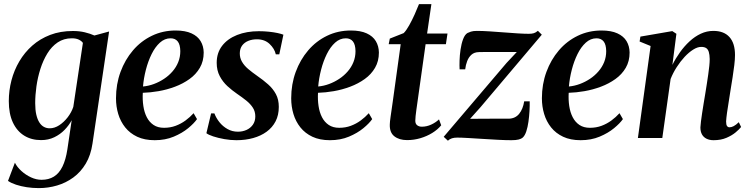

<svg xmlns="http://www.w3.org/2000/svg" viewBox="-20 -690 3750 960"><path d="M442.5 27.5Q434 86 408.8 128.2Q383.5 170.5 346.5 197.5Q309.5 224.5 265.2 237.5Q221 250.5 174 250.5Q142.5 250.5 113.5 246Q84.5 241.5 60.2 233.5Q36 225.5 20 214.5L54.5 123.5Q65.5 145.5 87 165Q108.5 184.5 135 196.8Q161.5 209 188 209Q223.5 209 249.5 193Q275.5 177 292.2 143Q309 109 317 56L338.5 -89Q325 -63.5 303 -40.8Q281 -18 251.5 -3.8Q222 10.5 185.5 10.5Q137 10.5 100.8 -12Q64.5 -34.5 44.2 -78Q24 -121.5 24 -184.5Q24 -237 37.2 -288Q50.5 -339 76.8 -383.5Q103 -428 141.5 -462Q180 -496 230.8 -515.5Q281.5 -535 344.5 -535Q377 -535 404 -528.5Q431 -522 452 -512.5L525.5 -532.5ZM394.5 -475.5Q387.5 -485.5 373.8 -492Q360 -498.5 339 -498.5Q299 -498.5 268.5 -478Q238 -457.5 216.8 -422.8Q195.5 -388 182 -345.5Q168.5 -303 162.2 -258.5Q156 -214 156 -174.5Q156 -140.5 161.5 -116.8Q167 -93 176.8 -77.8Q186.5 -62.5 199.8 -55.5Q213 -48.5 228.5 -48.5Q253 -48.5 276.5 -64Q300 -79.5 318.8 -104Q337.5 -128.5 346.5 -155.5Z M965 -94.5Q950.5 -73.5 920.8 -49Q891 -24.5 848.8 -6.8Q806.5 11 753.5 11Q703 11 666.2 -6.2Q629.5 -23.5 606 -53Q582.5 -82.5 571.2 -120Q560 -157.5 560 -198.5Q560 -269 582.5 -330.2Q605 -391.5 645 -438.2Q685 -485 739.5 -511.2Q794 -537.5 858 -537.5Q906.5 -537.5 937.5 -523.2Q968.5 -509 983.2 -484.2Q998 -459.5 998.5 -427.5Q998.5 -384 979.2 -351Q960 -318 927.5 -294.8Q895 -271.5 855 -256.5Q815 -241.5 773 -234.2Q731 -227 694 -226Q692 -191.5 696.8 -159.8Q701.5 -128 714 -103.8Q726.5 -79.5 747.8 -65.2Q769 -51 800 -51Q831.5 -51 858.2 -61Q885 -71 907.5 -87.5Q930 -104 948 -124ZM833 -498.5Q803.5 -498.5 779.5 -476.8Q755.5 -455 738 -419.5Q720.5 -384 709.5 -341.5Q698.5 -299 695 -257.5Q722.5 -260 749.5 -270Q776.5 -280 800.2 -295.8Q824 -311.5 842.5 -332.8Q861 -354 871.2 -379.5Q881.5 -405 881.5 -434.5Q881 -467.5 868.5 -483Q856 -498.5 833 -498.5Z M1376.5 -418.5H1359Q1352.5 -447 1328 -470.2Q1303.5 -493.5 1264.5 -493.5Q1241 -493.5 1221.8 -485.8Q1202.5 -478 1191 -462.8Q1179.5 -447.5 1179 -424.5Q1178.5 -401 1189.8 -381.5Q1201 -362 1220.8 -345.2Q1240.5 -328.5 1265.5 -311Q1296 -290 1320.5 -268.2Q1345 -246.5 1359.5 -219.5Q1374 -192.5 1374 -155.5Q1374 -114.5 1358 -83.5Q1342 -52.5 1313.2 -31.5Q1284.5 -10.5 1246 0.2Q1207.5 11 1162 11Q1132.5 11 1101.5 5.5Q1070.5 0 1046.2 -8Q1022 -16 1012 -24L1035.5 -123H1052Q1060.5 -100 1077.2 -79Q1094 -58 1117.5 -44.8Q1141 -31.5 1169.5 -31.5Q1192.5 -31.5 1212.2 -40.2Q1232 -49 1244.2 -66.2Q1256.5 -83.5 1256.5 -108Q1256.5 -132.5 1244.5 -151.2Q1232.5 -170 1211.8 -186.8Q1191 -203.5 1164.5 -221.5Q1140.5 -238 1117.2 -259.2Q1094 -280.5 1078.8 -309.2Q1063.5 -338 1063.5 -376Q1063.5 -425.5 1090.5 -460.8Q1117.5 -496 1165.2 -515Q1213 -534 1274.5 -534Q1299 -534 1323.8 -531.5Q1348.5 -529 1368 -524.8Q1387.5 -520.5 1397 -516.5Z M1841 -94.5Q1826.5 -73.5 1796.8 -49Q1767 -24.5 1724.8 -6.8Q1682.5 11 1629.5 11Q1579 11 1542.2 -6.2Q1505.5 -23.5 1482 -53Q1458.5 -82.5 1447.2 -120Q1436 -157.5 1436 -198.5Q1436 -269 1458.5 -330.2Q1481 -391.5 1521 -438.2Q1561 -485 1615.5 -511.2Q1670 -537.5 1734 -537.5Q1782.5 -537.5 1813.5 -523.2Q1844.5 -509 1859.2 -484.2Q1874 -459.5 1874.5 -427.5Q1874.5 -384 1855.2 -351Q1836 -318 1803.5 -294.8Q1771 -271.5 1731 -256.5Q1691 -241.5 1649 -234.2Q1607 -227 1570 -226Q1568 -191.5 1572.8 -159.8Q1577.5 -128 1590 -103.8Q1602.5 -79.5 1623.8 -65.2Q1645 -51 1676 -51Q1707.5 -51 1734.2 -61Q1761 -71 1783.5 -87.5Q1806 -104 1824 -124ZM1709 -498.5Q1679.5 -498.5 1655.5 -476.8Q1631.5 -455 1614 -419.5Q1596.5 -384 1585.5 -341.5Q1574.5 -299 1571 -257.5Q1598.5 -260 1625.5 -270Q1652.5 -280 1676.2 -295.8Q1700 -311.5 1718.5 -332.8Q1737 -354 1747.2 -379.5Q1757.5 -405 1757.5 -434.5Q1757 -467.5 1744.5 -483Q1732 -498.5 1709 -498.5Z M2067.5 -181Q2064 -158 2061.8 -140.5Q2059.5 -123 2058 -110Q2056.5 -97 2056.5 -86.5Q2056.5 -71 2065.8 -63.8Q2075 -56.5 2089 -56.5Q2113 -56.5 2135.5 -66.8Q2158 -77 2175 -93L2186 -63.5Q2168.5 -42 2141.2 -25.2Q2114 -8.5 2081.8 1Q2049.5 10.5 2015.5 10.5Q1976 10.5 1951.8 -8.5Q1927.5 -27.5 1929 -68Q1929 -73.5 1930 -83.2Q1931 -93 1933 -107Q1935 -121 1937.8 -140Q1940.5 -159 1944 -183.5L1983.5 -469H1923.5L1929 -497L1998.5 -524.5Q2011.5 -537.5 2026 -563.5Q2040.5 -589.5 2053.5 -618.5Q2066.5 -647.5 2075 -669.5H2137L2115.5 -522.5H2217.5L2209.5 -469H2108Z M2564 -430Q2551 -430 2531.8 -430Q2512.5 -430 2489.8 -430Q2467 -430 2444.8 -430Q2422.5 -430 2404 -430Q2385.5 -430 2374.5 -429.5Q2351 -429 2337 -416.2Q2323 -403.5 2315.8 -384.2Q2308.5 -365 2306 -343.5H2278Q2277 -360 2277.8 -387Q2278.5 -414 2282.8 -442.8Q2287 -471.5 2295.5 -494.2Q2304 -517 2317.5 -525Q2323 -528 2334.5 -531.8Q2346 -535.5 2364.5 -535.5Q2392 -535.5 2427.5 -533.2Q2463 -531 2500 -528Q2537 -525 2569.8 -523Q2602.5 -521 2624 -521Q2639 -521 2649 -524Q2659 -527 2669.5 -536L2689 -516.5L2382.5 -154L2330.5 -96Q2349.5 -96 2375.2 -96.2Q2401 -96.5 2428.8 -96.5Q2456.5 -96.5 2481.5 -96.5Q2506.5 -96.5 2524 -96.5Q2557 -97.5 2576 -121.2Q2595 -145 2601 -183.5H2628.5Q2629 -162 2627.5 -135Q2626 -108 2622.2 -81.2Q2618.5 -54.5 2611.5 -33.2Q2604.5 -12 2593.5 -2Q2587 4 2573.5 7.5Q2560 11 2537 11Q2508.5 11 2470.5 9Q2432.5 7 2393.2 4.5Q2354 2 2320.2 0Q2286.5 -2 2266 -2Q2251 -2 2239.8 1.5Q2228.5 5 2219.5 13.5L2198.5 -6L2512.5 -375Z M3094.5 -94.5Q3080 -73.5 3050.2 -49Q3020.5 -24.5 2978.2 -6.8Q2936 11 2883 11Q2832.5 11 2795.8 -6.2Q2759 -23.5 2735.5 -53Q2712 -82.5 2700.8 -120Q2689.5 -157.5 2689.5 -198.5Q2689.5 -269 2712 -330.2Q2734.5 -391.5 2774.5 -438.2Q2814.5 -485 2869 -511.2Q2923.5 -537.5 2987.5 -537.5Q3036 -537.5 3067 -523.2Q3098 -509 3112.8 -484.2Q3127.5 -459.5 3128 -427.5Q3128 -384 3108.8 -351Q3089.5 -318 3057 -294.8Q3024.5 -271.5 2984.5 -256.5Q2944.5 -241.5 2902.5 -234.2Q2860.5 -227 2823.5 -226Q2821.5 -191.5 2826.2 -159.8Q2831 -128 2843.5 -103.8Q2856 -79.5 2877.2 -65.2Q2898.5 -51 2929.5 -51Q2961 -51 2987.8 -61Q3014.5 -71 3037 -87.5Q3059.5 -104 3077.5 -124ZM2962.5 -498.5Q2933 -498.5 2909 -476.8Q2885 -455 2867.5 -419.5Q2850 -384 2839 -341.5Q2828 -299 2824.5 -257.5Q2852 -260 2879 -270Q2906 -280 2929.8 -295.8Q2953.5 -311.5 2972 -332.8Q2990.5 -354 3000.8 -379.5Q3011 -405 3011 -434.5Q3010.5 -467.5 2998 -483Q2985.5 -498.5 2962.5 -498.5Z M3342 -365.5Q3358 -398 3379.8 -428.5Q3401.5 -459 3427.8 -483.2Q3454 -507.5 3484 -521.5Q3514 -535.5 3547 -535.5Q3599.5 -535.5 3627.2 -504.8Q3655 -474 3655 -415Q3655 -393.5 3651.5 -364.5Q3648 -335.5 3643 -303.5Q3638 -271.5 3633 -241.5Q3629 -214 3624 -183.8Q3619 -153.5 3615.2 -127Q3611.5 -100.5 3610.5 -83Q3610.5 -66 3615.2 -59.8Q3620 -53.5 3627.5 -53.5Q3637 -53.5 3648.2 -59.2Q3659.5 -65 3674 -79L3685.5 -55Q3676.5 -43.5 3658 -28Q3639.5 -12.5 3612 -0.8Q3584.5 11 3548 11Q3527.5 11 3512.5 3.5Q3497.5 -4 3489.8 -18Q3482 -32 3482 -53Q3482.5 -64 3484.8 -83Q3487 -102 3490.8 -125.8Q3494.5 -149.5 3498.5 -174.5Q3502.5 -199.5 3506.5 -222.5Q3510.5 -246.5 3514.2 -270.8Q3518 -295 3521.2 -317.8Q3524.5 -340.5 3526.5 -360.2Q3528.5 -380 3528.5 -395Q3528 -417 3524 -430.2Q3520 -443.5 3511 -449.5Q3502 -455.5 3486 -455.5Q3467.5 -455.5 3446 -442Q3424.5 -428.5 3403.2 -405.8Q3382 -383 3363.5 -354.2Q3345 -325.5 3333 -295L3291.5 0H3169.5L3233 -460L3178 -482.5L3182 -507L3341.5 -534.5L3362 -521Z"/></svg>

Font: Merriweather 96pt SemiBold
Style: Italic
Weight: 600
Italic angle: -7.8°
Version: Version 2.101